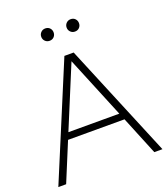

<svg xmlns="http://www.w3.org/2000/svg" viewBox="-158 -998 970 1109"><g transform="rotate(-20 327.5 -443.5)"><path d="M8 0 300 -700H357L648 0H598L501 -237H154L56 0ZM171 -278H484L328 -657ZM250 -811Q234 -811 223 -822Q212 -833 212 -849Q212 -865 223 -876Q234 -887 250 -887Q267 -887 277.5 -876Q288 -865 288 -849Q288 -833 277.5 -822Q267 -811 250 -811ZM406 -811Q390 -811 379 -822Q368 -833 368 -849Q368 -865 379 -876Q390 -887 406 -887Q423 -887 433.5 -876Q444 -865 444 -849Q444 -833 433.5 -822Q423 -811 406 -811Z"/></g></svg>

Font: Red Hat Display
Style: Regular
Weight: 300
Designer: Pentagram, MCKL
Foundry: Pentagram, MCKL
Version: Version 1.023